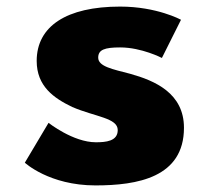

<svg xmlns="http://www.w3.org/2000/svg" viewBox="-20 -548 634 583"><path d="M344.8 -528C181.4 -528 91.4 -468 91.4 -363C91.4 -286 143.4 -250 199.6 -223C269.8 -193 337.5 -190 337.5 -153C337.5 -119 301.2 -116 271 -116C202 -116 127.4 -175 127.4 -175L55.4 -54C55.4 -54 129.4 15 269.8 15C396.8 15 538.6 -9 538.6 -160C538.6 -265 450.6 -303 375 -324C321.8 -338 278.2 -346 278.2 -373C278.2 -397 297.6 -404 344.8 -404C410.1 -404 471.6 -372 471.6 -372L529.6 -488C529.6 -488 456.6 -528 344.8 -528Z"/></svg>

Font: Hussar
Style: BdSuprExt
Weight: 700
Foundry: Cannot Into Space Fonts
Version: Version 2.00